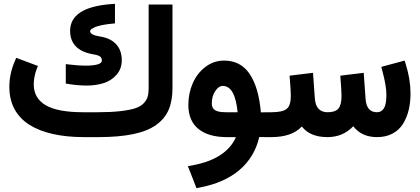

<svg xmlns="http://www.w3.org/2000/svg" viewBox="-20 -722 2211 1011"><path d="M348.6 -381.9Q397 -376.3 427.7 -376.3Q516.4 -376.3 516.4 -403Q516.4 -417.6 506.3 -424.9Q496.2 -432.2 471 -435.8Q432.7 -442.3 405.5 -457.7Q378.3 -473 363.7 -498.7Q349.1 -524.4 349.1 -558.7Q349.1 -683.6 563.7 -700.3L585.4 -701.8V-680.1V-617.1V-599L567.3 -597Q541.6 -594.5 520.9 -590.4Q500.3 -586.4 488.2 -582.1Q476.1 -577.8 468 -573Q459.9 -568.3 457.2 -564.7Q454.4 -561.2 454.4 -558.2Q454.4 -537.5 508.3 -529.5Q562.7 -520.9 591.9 -488.7Q621.2 -456.4 621.2 -405Q621.2 -360.2 594.2 -329Q567.3 -297.7 526.7 -284.6Q486.1 -271.5 436.3 -271.5Q395 -271.5 343.6 -279.1L326.4 -282.1V-299.2V-361.7V-384.4ZM492.7 -131Q563.2 -131 612.1 -136.5Q661 -142.1 690.4 -151.4Q719.9 -160.7 736 -177.6Q752.1 -194.5 757.4 -212.3Q762.7 -230.2 762.7 -256.9V-678.1V-698.2H782.9H868H888.2V-678.1V-257.9Q888.2 -191.4 868.3 -144.6Q848.4 -97.7 803 -64.7Q757.7 -31.7 681.9 -15.9Q606 0 496.2 0H423.2Q331 0 258.4 -16.4Q185.9 -32.7 134.8 -65Q83.6 -97.2 56.4 -147.6Q29.2 -198 29.2 -264Q29.2 -333 57.9 -400L65.5 -417.6L83.6 -410.6L160.7 -381.9L179.8 -374.8L172.3 -356.2Q157.7 -316.4 157.7 -276.6Q158.2 -204.5 220.9 -167.8Q283.6 -131 418.1 -131Z M1160.2 -403Q1246.9 -403 1294.5 -332.7Q1342.1 -262.5 1353.7 -130.5H1392.9V-110.3V-20.2V0L1345.1 -0.5Q1320.9 104.8 1241.3 172.8Q1161.7 240.8 1031.2 265.5L1014.6 269L1008.6 253.4L978.3 175.8L969.3 153.1L993.5 148.6Q1085.1 131.5 1142.1 93.2Q1199 54.9 1222.2 0H1175.3Q1077.6 0 1024.7 -43.1Q971.8 -86.1 971.8 -169.3Q971.8 -230.2 994.7 -283.1Q1017.6 -336 1061.5 -369.5Q1105.3 -403 1160.2 -403ZM1231.2 -131Q1217.6 -269.5 1153.1 -269.5Q1131.5 -269.5 1113.4 -242.6Q1095.2 -215.6 1095.2 -176.8Q1095.2 -153.7 1111.6 -142.3Q1128 -131 1170.3 -131Z M1964.7 -131Q1988.4 -131 2001.5 -151.6Q2014.6 -172.3 2014.6 -222.7Q2014.6 -270.5 1992.9 -350.1L1987.9 -369.8L2007.6 -375.3L2092.2 -398L2110.8 -403L2116.4 -384.4Q2141.6 -304.3 2141.6 -230.2Q2141.6 -183.4 2132.2 -143.8Q2122.9 -104.3 2103 -71.3Q2083.1 -38.3 2047.9 -19.1Q2012.6 0 1965.2 0Q1883.6 0 1840.3 -57.4Q1785.9 0 1704.3 0Q1612.6 0 1569.3 -55.9Q1516.9 0 1408.6 0H1374.3V-20.2V-110.8V-131H1409.6Q1467.5 -131 1489.4 -148.6Q1511.3 -166.2 1511.3 -216.1Q1511.3 -243.8 1506.3 -304.3L1504.8 -323.4L1523.9 -325.9L1607.1 -336L1628.2 -338.5L1629.7 -317.4L1637.8 -203.5Q1643.3 -131 1705.3 -131Q1745.6 -131 1762 -150.4Q1778.3 -169.8 1778.3 -216.1Q1778.3 -242.3 1773.3 -304.3L1771.8 -323.4L1790.9 -325.9L1874.1 -336L1895.2 -338.5L1896.7 -317.4L1904.8 -203.5Q1909.3 -131 1964.7 -131Z"/></svg>

Font: Vazir FD
Style: Bold
Weight: 700
Foundry: DejaVu fonts team - Redesigned by Saber Rastikerdar
Version: Version 21.10;October 20, 2019;FontCreator 12.0.0.2547 64-bi